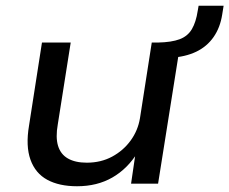

<svg xmlns="http://www.w3.org/2000/svg" viewBox="-20 -639 798 668"><path d="M248 9Q186 9 144.5 -13.5Q103 -36 86 -83.5Q69 -131 81 -202L126 -491H226L181 -206Q173 -161 182 -131.5Q191 -102 216.5 -87.5Q242 -73 282 -73Q331 -73 370 -94Q409 -115 434.5 -150Q460 -185 467 -228L508 -491H608L530 0H436L452 -109H459Q424 -52 371 -21.5Q318 9 248 9ZM573 -438 527 -472 530 -491Q577 -492 605 -502.5Q633 -513 647.5 -537.5Q662 -562 668 -602L671 -619H758L753 -588Q746 -543 723 -510Q700 -477 662.5 -459Q625 -441 573 -438Z"/></svg>

Font: Nunito Sans 10pt SemiExpanded Medium
Style: Italic
Weight: 500
Width: 6
Italic angle: -9°
Designer: Vernon Adams
Foundry: Vernon Adams
Version: Version 3.101;gftools[0.9.27]